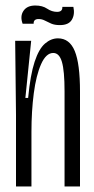

<svg xmlns="http://www.w3.org/2000/svg" viewBox="-20 -676 342 696"><path d="M38 0V-260L35 -528H93L72 -321H82Q90 -405 105.5 -452Q121 -499 143 -518Q165 -537 190 -537Q232 -537 251 -491Q270 -445 270 -344V0H214V-345Q214 -419 204.5 -451.5Q195 -484 173 -484Q147 -484 129 -443.5Q111 -403 102.5 -338Q94 -273 94 -198V0ZM197 -585Q178 -585 165.5 -590.5Q153 -596 142.5 -601.5Q132 -607 120 -607Q101 -607 102 -590H62Q52 -617 65 -636.5Q78 -656 108 -656Q134 -656 151 -644.5Q168 -633 187 -633Q207 -633 206 -651H246Q252 -624 240.5 -604.5Q229 -585 197 -585Z"/></svg>

Font: Bricolage Grotesque 96pt Condensed ExtraLight
Style: Regular
Weight: 200
Width: 3
Designer: Mathieu Triay
Foundry: Atelier Triay
Version: Version 1.001; ttfautohint (v1.8.4.7-5d5b);gftools[0.9.33.de